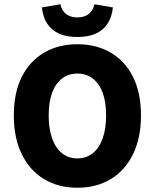

<svg xmlns="http://www.w3.org/2000/svg" viewBox="-20 -871 728 903"><path d="M344 12Q255 12 187.5 -28.5Q120 -69 82.5 -145.5Q45 -222 45 -328Q45 -435 82.5 -509.5Q120 -584 187.5 -623.5Q255 -663 344 -663Q433 -663 500.5 -623.5Q568 -584 605.5 -509.5Q643 -435 643 -328Q643 -222 605.5 -145.5Q568 -69 500.5 -28.5Q433 12 344 12ZM344 -126Q386 -126 416.5 -150.5Q447 -175 463 -220.5Q479 -266 479 -328Q479 -391 463 -434.5Q447 -478 416.5 -501.5Q386 -525 344 -525Q302 -525 271.5 -501.5Q241 -478 225 -434.5Q209 -391 209 -328Q209 -266 225 -220.5Q241 -175 271.5 -150.5Q302 -126 344 -126ZM344 -697Q294 -697 258.5 -712.5Q223 -728 202.5 -759Q182 -790 177 -836L264 -851Q270 -821 291 -805Q312 -789 344 -789Q376 -789 397 -805Q418 -821 424 -851L511 -836Q506 -790 485.5 -759Q465 -728 429.5 -712.5Q394 -697 344 -697Z"/></svg>

Font: Source Sans 3 ExtraLight ExtraBold
Style: Regular
Weight: 800
Version: Version 3.052;hotconv 1.1.0;makeotfexe 2.6.0